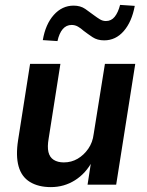

<svg xmlns="http://www.w3.org/2000/svg" viewBox="-20 -755 600 785"><path d="M188 10Q137 10 102.5 -11Q68 -32 56 -75Q44 -118 54 -182L103 -494H227L179 -189Q173 -155 178 -133.5Q183 -112 199.5 -101.5Q216 -91 241 -91Q272 -91 297.5 -106Q323 -121 341 -147Q359 -173 363 -207L409 -494H533L455 0H338L353 -97H358Q331 -46 286.5 -18Q242 10 188 10ZM215 -587 155 -591Q166 -656 200 -694Q234 -732 281 -732Q309 -732 328.5 -718.5Q348 -705 365 -692Q377 -683 388.5 -676Q400 -669 413 -669Q435 -669 449 -686.5Q463 -704 471 -735L531 -731Q519 -666 486 -628Q453 -590 406 -590Q378 -590 358.5 -603Q339 -616 322 -629Q311 -639 299 -646Q287 -653 273 -653Q251 -653 236.5 -636Q222 -619 215 -587Z"/></svg>

Font: Nunito Sans 10pt SemiCondensed
Style: Bold Italic
Weight: 700
Width: 4
Italic angle: -9°
Designer: Vernon Adams
Foundry: Vernon Adams
Version: Version 3.101;gftools[0.9.27]